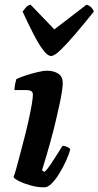

<svg xmlns="http://www.w3.org/2000/svg" viewBox="-20 -803 422 823"><path d="M170 0Q141 0 112 -8Q83 -16 62 -26.5Q41 -37 38 -44Q44 -59 51.5 -87Q59 -115 68.5 -150.5Q78 -186 87.5 -223.5Q97 -261 104.5 -296Q112 -331 116.5 -357.5Q121 -384 121 -397Q121 -409 113 -413Q105 -417 91 -417H42Q42 -430 45 -443.5Q48 -457 50 -464Q64 -471 90 -479.5Q116 -488 141.5 -494Q167 -500 180 -500Q211 -500 230 -487Q249 -474 249 -448Q249 -436 246 -414Q243 -392 236 -359.5Q229 -327 219 -284.5Q209 -242 194.5 -189.5Q180 -137 160 -73L171 -66Q182 -76 195.5 -96Q209 -116 223.5 -139Q238 -162 248 -178Q258 -178 268.5 -173Q279 -168 281 -163Q276 -142 263.5 -114.5Q251 -87 235 -60.5Q219 -34 202 -17Q185 0 170 0ZM199 -563Q184 -563 164.5 -589Q145 -615 123 -658Q101 -701 77 -753Q84 -763 91.5 -771.5Q99 -780 111 -783L213 -677L351 -783Q364 -779 372 -770.5Q380 -762 382 -753Q341 -702 304 -658.5Q267 -615 240 -589Q213 -563 199 -563Z"/></svg>

Font: Texturina Medium 12pt ExtraBold
Style: Italic
Weight: 800
Italic angle: -11°
Version: Version 1.002